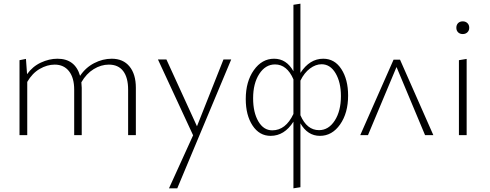

<svg xmlns="http://www.w3.org/2000/svg" viewBox="-20 -734 2660 1043"><path d="M587 -415Q649 -415 683.5 -373Q718 -331 718 -257V0H676V-247Q676 -312 649.5 -347.5Q623 -383 571 -383Q529 -383 489 -358.5Q449 -334 422 -287Q424 -267 424 -257V0H383V-247Q383 -311 355 -347Q327 -383 277 -383Q236 -383 195.5 -359.5Q155 -336 128 -289V0H86V-407L121 -414L127 -331Q157 -373 202 -394Q247 -415 292 -415Q388 -415 415 -322Q445 -367 491.5 -391Q538 -415 587 -415Z M1194 -411H1236L943 289H898L1029 1L838 -411H884L1050 -48Z M1736 -415Q1798 -415 1834.5 -358.5Q1871 -302 1871 -215Q1871 -120 1827.5 -58Q1784 4 1718 4Q1651 4 1612 -64V283L1574 289V-73Q1525 4 1450 4Q1389 4 1352 -52Q1315 -108 1315 -196Q1315 -291 1359 -353Q1403 -415 1469 -415Q1536 -415 1574 -347V-708L1612 -714V-338Q1662 -415 1736 -415ZM1713 -27Q1765 -27 1798.5 -79Q1832 -131 1832 -212Q1832 -287 1803 -336Q1774 -385 1727 -385Q1695 -385 1664 -362Q1633 -339 1612 -296V-108Q1647 -27 1713 -27ZM1459 -26Q1532 -26 1574 -115V-303Q1539 -384 1474 -384Q1422 -384 1388.5 -332.5Q1355 -281 1355 -200Q1355 -123 1383.5 -74.5Q1412 -26 1459 -26Z M2334 0H2289L2134 -370L1979 0H1937L2118 -410H2153Z M2494 -549Q2478 -549 2468.5 -558.5Q2459 -568 2459 -583Q2459 -599 2468.5 -608.5Q2478 -618 2494 -618Q2509 -618 2519 -608.5Q2529 -599 2529 -583Q2529 -568 2519 -558.5Q2509 -549 2494 -549ZM2473 0V-407L2515 -414V0Z"/></svg>

Font: EauTestInfant Light
Style: Regular
Weight: 300
Designer: Christian Thalmann (Catharsis Fonts)
Version: Version 0.001;PS 000.001;hotconv 1.0.88;makeotf.lib2.5.64775